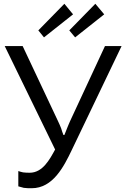

<svg xmlns="http://www.w3.org/2000/svg" viewBox="-20 -985 669 1017"><path d="M77 -79V2C88 5 97 8 106 10C120 12 134 12 148 12C260 12 318 -102 360 -190L624 -741H536L351 -343C345 -329 339 -316 335 -305C330 -293 326 -281 321 -270H316C312 -281 307 -293 304 -305C299 -317 294 -330 287 -344L100 -741H5L272 -193C243 -140 206 -70 137 -70C121 -70 110 -71 102 -72C93 -74 85 -76 77 -79ZM532 -909 485 -965 347 -824 378 -787ZM367 -909 321 -965 183 -824 213 -787Z"/></svg>

Font: Cheyenne Sans
Style: Regular
Weight: 400
Designer: The Public Sans project authors (U.S. Web Design System), Libre Franklin designed by Pablo Impallari and Rodrigo Fuenzal
Foundry: The Cheyenne Sans Project Authors
Version: Version 2.007